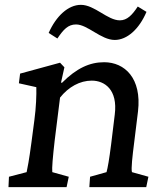

<svg xmlns="http://www.w3.org/2000/svg" viewBox="-20 -773 672 793"><path d="M15 0H255L264 -43L196 -62C194 -78 198 -124 206 -194L228 -370C263 -414 310 -440 359 -440C412 -440 467 -403 454 -300L439 -177C431 -114 425 -80 420 -62L352 -43L349 0H584L593 -43L525 -62C521 -76 527 -128 534 -183L550 -313C566 -450 495 -516 410 -516C350 -516 296 -491 236 -431L232 -432L246 -495L228 -514L63 -469L58 -429L130 -413C131 -382 129 -328 122 -277L110 -186C100 -110 93 -76 90 -62L17 -43ZM181 -637 217 -614C242 -651 261 -672 294 -672C342 -672 397 -608 454 -608C505 -608 555 -653 585 -724L549 -746C526 -711 505 -689 475 -689C424 -689 371 -753 314 -753C262 -753 212 -707 181 -637Z"/></svg>

Font: TPK Tissa Web Medium
Style: Italic
Weight: 500
Italic angle: -7°
Designer: Jacques Le Bailly, Suppakit Chalermlarp | Katatrad Co.,Ltd.
Foundry: Jacques Le Bailly, Cadson Demak Co.,Ltd.
Version: Version 5.000;Glyphs 3.1.2 (3151)